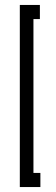

<svg xmlns="http://www.w3.org/2000/svg" viewBox="-20 -757 228 775"><path d="M141 -737V-680H115V-59H143V-2H60V-737Z"/></svg>

Font: Fundamental  Brigade Scvhlank
Style: Regular
Weight: 100
Designer: Peter Wiegel, original typeface by Arno Drescher 1935
Foundry: Peter Wiegel
Version: Version 0.000 2012 initial release